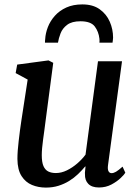

<svg xmlns="http://www.w3.org/2000/svg" viewBox="-20 -841 632 871"><path d="M188 10Q154 10 125 -2Q96 -14 77.8 -42.2Q59.5 -70.5 59 -120Q59 -137.5 60.5 -158.2Q62 -179 64.8 -202Q67.5 -225 70.5 -248.8Q73.5 -272.5 77 -294.5L105.5 -480L51 -509.5L58 -548L200 -567L221.5 -556L186.5 -290.5Q184 -269 181 -248.2Q178 -227.5 175.5 -208Q173 -188.5 171.2 -170.5Q169.5 -152.5 169.5 -137Q169.5 -105 177.2 -87.5Q185 -70 199.2 -63Q213.5 -56 233.5 -56Q258.5 -56 283.5 -68.2Q308.5 -80.5 330.5 -99.5Q352.5 -118.5 368 -139.5L424.5 -563H533.5L470 -92Q467.5 -73 472.2 -64.2Q477 -55.5 486 -55.5Q495.5 -55.5 506.5 -62Q517.5 -68.5 536 -85L548.5 -57.5Q544.5 -50 528 -34Q511.5 -18 486 -4.2Q460.5 9.5 429 9.5Q396.5 9.5 380.5 -7Q364.5 -23.5 365.5 -51Q365 -53 365.2 -56.8Q365.5 -60.5 366 -65.5Q366.5 -70.5 367 -75.5Q367.5 -80.5 368 -85L366.5 -86Q352 -68.5 334 -51.2Q316 -34 293.8 -20.2Q271.5 -6.5 245.2 1.8Q219 10 188 10ZM184 -647.5Q184 -651.5 184.2 -655.5Q184.5 -659.5 185 -663.5Q186.5 -690.5 197.2 -718.2Q208 -746 229 -769.5Q250 -793 281 -807Q312 -821 353.5 -821Q401.5 -821 432.2 -799Q463 -777 478 -742.5Q493 -708 493 -670Q492.5 -665.5 492 -658.8Q491.5 -652 490.5 -647.5H431Q431.5 -652 431.5 -656.5Q431.5 -661 431 -665.5Q427.5 -697.5 409.8 -721Q392 -744.5 345 -744.5Q306 -744.5 284.8 -728.5Q263.5 -712.5 254.8 -689.8Q246 -667 243 -647.5Z"/></svg>

Font: Merriweather Medium
Style: Italic
Weight: 500
Italic angle: -7.8°
Version: Version 2.101